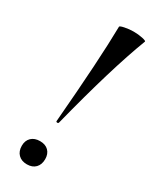

<svg xmlns="http://www.w3.org/2000/svg" viewBox="-172 -678 585 732"><g transform="rotate(30 121.0 -312.0)"><path d="M102 -192Q126 -478 128 -621Q128 -625 147.5 -629Q167 -633 186 -633Q207 -633 225.5 -629Q244 -625 242 -621Q183 -467 113 -191Q112 -186 106.5 -186.5Q101 -187 102 -192ZM34 -43Q34 -66 48 -79.5Q62 -93 86 -93Q110 -93 123.5 -79.5Q137 -66 137 -43Q137 -19 123.5 -5Q110 9 86 9Q62 9 48 -5Q34 -19 34 -43Z"/></g></svg>

Font: Cormorant Infant SemiBold
Style: Italic
Weight: 600
Italic angle: -10°
Designer: Christian Thalmann (Catharsis Fonts)
Foundry: Catharsis Fonts
Version: Version 4.000